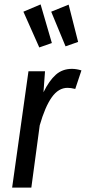

<svg xmlns="http://www.w3.org/2000/svg" viewBox="-20 -850 389 870"><path d="M349 -531 321 -447Q301 -452 286 -452Q245 -452 214.5 -409Q184 -366 160 -282L122 0H35L109 -527H184L177 -432Q203 -485 233 -511.5Q263 -538 306 -538Q326 -538 349 -531ZM164 -830 215 -655 158 -635 86 -797ZM291 -829 334 -660 277 -640 212 -797Z"/></svg>

Font: Fira Sans Extra Condensed
Style: Italic
Weight: 400
Width: 3
Italic angle: -8°
Designer: Carrois Corporate & Edenspiekermann AG
Foundry: Carrois Corporate GbR & Edenspiekermann AG
Version: Version 4.203